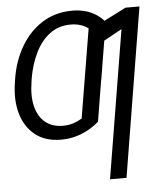

<svg xmlns="http://www.w3.org/2000/svg" viewBox="-54 -599 703 849"><g transform="rotate(-5 298.0 -174.5)"><path d="M213.9 -49.8Q238.8 -49.8 259 -56.4Q279.3 -63 298.3 -74.2L335.4 -297.9H409.2L369.1 -54.2Q346.7 -34.7 320.6 -20.3Q294.4 -5.9 264.4 2.4Q234.4 10.7 200.7 10.7Q129.9 10.7 85.2 -25.1Q40.5 -61 23.4 -121.1Q6.3 -181.2 17.6 -254.4L20 -271Q32.2 -352.1 69.6 -416Q106.9 -480 165 -516.6Q223.1 -553.2 297.9 -553.2Q330.1 -553.2 356.7 -545.7Q383.3 -538.1 404.8 -523.9Q426.3 -509.8 441.4 -490.2L399.9 -238.8L325.7 -239.3L363.8 -468.8Q349.1 -480 329.8 -486.3Q310.5 -492.7 286.1 -492.7Q231.9 -492.7 192.9 -463.1Q153.8 -433.6 129.2 -383.3Q104.5 -333 93.8 -271L91.3 -252.9Q81.5 -190.9 93.3 -145.3Q105 -99.6 135.7 -74.7Q166.5 -49.8 213.9 -49.8ZM596.2 -545.9 473.1 204.1H399.9L508.3 -453.1L390.6 -388.2L405.8 -480.5L534.2 -545.9Z"/></g></svg>

Font: Inter 24pt Light
Style: Italic
Weight: 300
Italic angle: -9.3988°
Designer: Rasmus Andersson
Foundry: rsms
Version: Version 4.001;git-66647c0bb